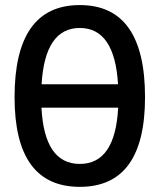

<svg xmlns="http://www.w3.org/2000/svg" viewBox="-20 -723 626 753"><path d="M293 9.8Q37.1 9.8 37.1 -341.8Q37.1 -703.1 293 -703.1Q548.8 -703.1 548.8 -341.8Q548.8 9.8 293 9.8ZM293 -80.1Q432.1 -80.1 443.4 -300.8H142.6Q153.8 -80.1 293 -80.1ZM143.1 -392.6H442.9Q429.7 -613.3 293 -613.3Q156.2 -613.3 143.1 -392.6Z"/></svg>

Font: Cascadia Mono PL
Style: Regular
Weight: 400
Monospace: yes
Designer: Aaron Bell
Foundry: Saja Typeworks
Version: Version 2404.023; ttfautohint (v1.8.4)